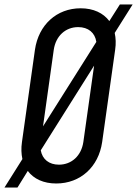

<svg xmlns="http://www.w3.org/2000/svg" viewBox="-38 -803 612 857"><path d="M554 -783H497L450 -709C423 -745 379 -766 322 -766C215 -766 134 -692 118 -581L60 -169C56 -141 57 -116 62 -93L-18 34H40L86 -40C113 -4 157 16 213 16C321 16 402 -58 418 -169L476 -581C480 -608 479 -633 474 -656ZM202 -581C211 -642 254 -682 311 -682C356 -682 386 -657 392 -616L154 -239ZM334 -169C325 -108 282 -68 225 -68C181 -68 151 -92 144 -132L382 -510Z"/></svg>

Font: Mohave
Style: Italic
Weight: 400
Italic angle: -8°
Designer: Gumpita Rahayu
Foundry: Tokotype
Version: Version 2.002;PS 002.002;hotconv 1.0.88;makeotf.lib2.5.64775